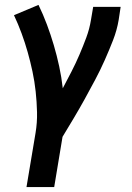

<svg xmlns="http://www.w3.org/2000/svg" viewBox="-20 -558 540 783"><path d="M88 205 125 -16Q132 -58 131 -100.5Q130 -143 125.5 -184.5Q121 -226 112.5 -266Q104 -306 93 -345Q82 -384 68 -422Q54 -460 37 -496L137 -538Q156 -499 171.5 -457.5Q187 -416 199.5 -373.5Q212 -331 221.5 -287Q231 -243 236 -198Q254 -232 271.5 -266Q289 -300 304 -335Q319 -370 332 -405Q345 -440 351 -477L360 -530H472L464 -477Q457 -435 441 -394Q425 -353 407 -312.5Q389 -272 368 -232.5Q347 -193 325.5 -154Q304 -115 281 -76.5Q258 -38 235 0L201 205Z"/></svg>

Font: Iosevka Curly Oblique
Style: Bold
Weight: 700
Italic angle: -9°
Monospace: yes
Designer: Belleve Invis
Foundry: Belleve Invis
Version: Version 11.1.0; ttfautohint (v1.8.3)